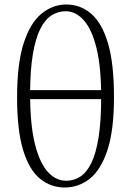

<svg xmlns="http://www.w3.org/2000/svg" viewBox="-20 -820 583 854"><path d="M268 14Q206 14 158 -25Q110 -64 83 -152Q56 -240 56 -387Q56 -538 85.5 -628.5Q115 -719 165 -759.5Q215 -800 275 -800Q338 -800 386 -758.5Q434 -717 460.5 -627Q487 -537 487 -389Q487 -239 457.5 -151Q428 -63 378.5 -24.5Q329 14 268 14ZM274 -16Q308 -16 336.5 -34Q365 -52 386 -94.5Q407 -137 418.5 -209Q430 -281 430 -388Q430 -521 409.5 -605Q389 -689 353 -729.5Q317 -770 272 -770Q238 -770 209 -751.5Q180 -733 159 -691Q138 -649 126 -578Q114 -507 114 -402Q114 -264 135.5 -179Q157 -94 193 -55Q229 -16 274 -16ZM76 -379V-419H470V-379Z"/></svg>

Font: Noto Serif HK ExtraLight
Style: Regular
Weight: 200
Designer: Ryoko NISHIZUKA 西塚涼子 (kana & ideographs); Frank Grießhammer (Latin, Greek & Cyrillic); Wenlong ZHANG 张文龙 (bopomofo); San
Foundry: Adobe
Version: Version 2.002-H1;hotconv 1.1.0;makeotfexe 2.6.0